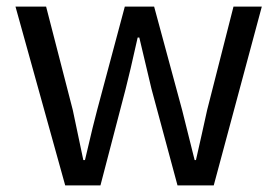

<svg xmlns="http://www.w3.org/2000/svg" viewBox="-20 -563 842 583"><path d="M178 0 27 -543H120L201 -229Q231 -87 233 -77H238Q266 -197 275 -229L359 -543H448L533 -229Q537 -212 545 -181Q553 -150 559 -125Q565 -100 571 -77H575Q581 -104 592.5 -154.5Q604 -205 609 -229L689 -543H775L629 0H519L440 -293Q439 -296 403 -449H398Q374 -341 361 -291L285 0Z"/></svg>

Font: Noto Sans SC
Style: Regular
Weight: 400
Designer: Ryoko NISHIZUKA  (kana, bopomofo & ideographs); Paul D. Hunt (Latin, Greek & Cyrillic); Sandoll Communications , Soo-you
Foundry: Adobe
Version: Version 2.002;hotconv 1.0.116;makeotfexe 2.5.65601